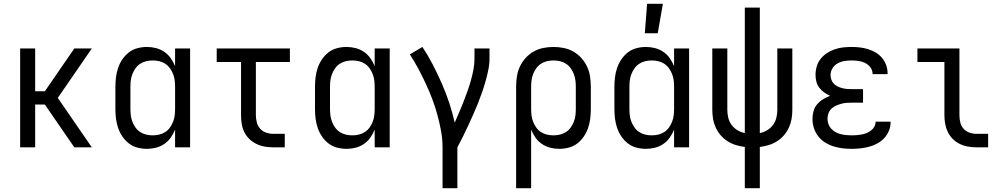

<svg xmlns="http://www.w3.org/2000/svg" viewBox="-20 -775 5290 1010"><path d="M86 0V-520H165V-295H216L371 -520H463L284 -260L463 0H371L216 -225H165V0Z M753 8Q728 8 703 1.5Q678 -5 658 -20.5Q638 -36 623.5 -57.5Q609 -79 601 -103Q593 -127 590 -152Q587 -177 587 -202V-318Q587 -343 590 -368Q593 -393 601 -417Q609 -441 623.5 -462.5Q638 -484 658 -499.5Q678 -515 703 -521.5Q728 -528 753 -528Q777 -528 800.5 -522Q824 -516 844 -502.5Q864 -489 878 -469Q892 -449 901 -427V-520H980V0H901V-93Q892 -71 878 -51Q864 -31 844 -17.5Q824 -4 800.5 2Q777 8 753 8ZM783 -63Q801 -63 818 -67Q835 -71 849.5 -80.5Q864 -90 874 -104Q884 -118 890.5 -134.5Q897 -151 899 -168Q901 -185 901 -202V-318Q901 -335 899 -352Q897 -369 890.5 -385.5Q884 -402 874 -416Q864 -430 849.5 -439.5Q835 -449 818 -453Q801 -457 784 -457Q766 -457 749 -453Q732 -449 717.5 -439.5Q703 -430 693 -416Q683 -402 676.5 -385.5Q670 -369 668 -352Q666 -335 666 -318V-202Q666 -185 668 -168Q670 -151 676.5 -134.5Q683 -118 693 -104Q703 -90 717.5 -80.5Q732 -71 749 -67Q766 -63 783 -63Z M1478 0H1416Q1394 0 1371.5 -4Q1349 -8 1328.5 -18Q1308 -28 1291.5 -44Q1275 -60 1265 -80.5Q1255 -101 1251.5 -123.5Q1248 -146 1248 -169V-449H1120V-520H1505V-449H1326V-169Q1326 -150 1331 -131Q1336 -112 1348.5 -98Q1361 -84 1379.5 -77.5Q1398 -71 1416 -71H1478Z M1803 8Q1778 8 1753 1.5Q1728 -5 1708 -20.5Q1688 -36 1673.5 -57.5Q1659 -79 1651 -103Q1643 -127 1640 -152Q1637 -177 1637 -202V-318Q1637 -343 1640 -368Q1643 -393 1651 -417Q1659 -441 1673.5 -462.5Q1688 -484 1708 -499.5Q1728 -515 1753 -521.5Q1778 -528 1803 -528Q1827 -528 1850.5 -522Q1874 -516 1894 -502.5Q1914 -489 1928 -469Q1942 -449 1951 -427V-520H2030V0H1951V-93Q1942 -71 1928 -51Q1914 -31 1894 -17.5Q1874 -4 1850.5 2Q1827 8 1803 8ZM1833 -63Q1851 -63 1868 -67Q1885 -71 1899.5 -80.5Q1914 -90 1924 -104Q1934 -118 1940.5 -134.5Q1947 -151 1949 -168Q1951 -185 1951 -202V-318Q1951 -335 1949 -352Q1947 -369 1940.5 -385.5Q1934 -402 1924 -416Q1914 -430 1899.5 -439.5Q1885 -449 1868 -453Q1851 -457 1834 -457Q1816 -457 1799 -453Q1782 -449 1767.5 -439.5Q1753 -430 1743 -416Q1733 -402 1726.5 -385.5Q1720 -369 1718 -352Q1716 -335 1716 -318V-202Q1716 -185 1718 -168Q1720 -151 1726.5 -134.5Q1733 -118 1743 -104Q1753 -90 1767.5 -80.5Q1782 -71 1799 -67Q1816 -63 1833 -63Z M2308 215V0Q2308 -44 2300 -87Q2292 -130 2280.5 -172Q2269 -214 2253.5 -255Q2238 -296 2219.5 -335.5Q2201 -375 2180.5 -413.5Q2160 -452 2136 -489L2202 -528Q2232 -483 2257 -434.5Q2282 -386 2304 -336Q2326 -286 2343 -234.5Q2360 -183 2372 -130Q2384 -157 2395.5 -184Q2407 -211 2418 -239Q2429 -267 2439 -295Q2449 -323 2457 -351.5Q2465 -380 2470.5 -409Q2476 -438 2476 -468V-520H2555V-468Q2555 -437 2548.5 -406Q2542 -375 2533.5 -345Q2525 -315 2514.5 -285.5Q2504 -256 2492.5 -227Q2481 -198 2468 -169.5Q2455 -141 2442 -112.5Q2429 -84 2415 -56Q2401 -28 2386 0V215Z M2695 215V-318Q2695 -345 2699 -372Q2703 -399 2714.5 -424Q2726 -449 2744.5 -469.5Q2763 -490 2786.5 -503.5Q2810 -517 2837 -522.5Q2864 -528 2891 -528Q2919 -528 2946 -522.5Q2973 -517 2996.5 -503.5Q3020 -490 3038.5 -469.5Q3057 -449 3068.5 -424Q3080 -399 3084 -372Q3088 -345 3088 -318V-202Q3088 -177 3085 -152Q3082 -127 3074 -103Q3066 -79 3051.5 -57.5Q3037 -36 3017 -20.5Q2997 -5 2972 1.5Q2947 8 2922 8Q2898 8 2874.5 2Q2851 -4 2831 -17.5Q2811 -31 2797 -51Q2783 -71 2774 -93V215ZM2892 -63Q2909 -63 2926 -67Q2943 -71 2957.5 -80.5Q2972 -90 2982 -104Q2992 -118 2998.5 -134.5Q3005 -151 3007 -168Q3009 -185 3009 -202V-318Q3009 -335 3007 -352Q3005 -369 2998.5 -385.5Q2992 -402 2982 -416Q2972 -430 2957.5 -439.5Q2943 -449 2926 -453Q2909 -457 2892 -457Q2874 -457 2857 -453Q2840 -449 2825.5 -439.5Q2811 -430 2801 -416Q2791 -402 2784.5 -385.5Q2778 -369 2776 -352Q2774 -335 2774 -318V-202Q2774 -185 2776 -168Q2778 -151 2784.5 -134.5Q2791 -118 2801 -104Q2811 -90 2825.5 -80.5Q2840 -71 2857 -67Q2874 -63 2892 -63Z M3378 8Q3353 8 3328 1.5Q3303 -5 3283 -20.5Q3263 -36 3248.5 -57.5Q3234 -79 3226 -103Q3218 -127 3215 -152Q3212 -177 3212 -202V-318Q3212 -343 3215 -368Q3218 -393 3226 -417Q3234 -441 3248.5 -462.5Q3263 -484 3283 -499.5Q3303 -515 3328 -521.5Q3353 -528 3378 -528Q3402 -528 3425.5 -522Q3449 -516 3469 -502.5Q3489 -489 3503 -469Q3517 -449 3526 -427V-520H3605V0H3526V-93Q3517 -71 3503 -51Q3489 -31 3469 -17.5Q3449 -4 3425.5 2Q3402 8 3378 8ZM3408 -63Q3426 -63 3443 -67Q3460 -71 3474.5 -80.5Q3489 -90 3499 -104Q3509 -118 3515.5 -134.5Q3522 -151 3524 -168Q3526 -185 3526 -202V-318Q3526 -335 3524 -352Q3522 -369 3515.5 -385.5Q3509 -402 3499 -416Q3489 -430 3474.5 -439.5Q3460 -449 3443 -453Q3426 -457 3409 -457Q3391 -457 3374 -453Q3357 -449 3342.5 -439.5Q3328 -430 3318 -416Q3308 -402 3301.5 -385.5Q3295 -369 3293 -352Q3291 -335 3291 -318V-202Q3291 -185 3293 -168Q3295 -151 3301.5 -134.5Q3308 -118 3318 -104Q3328 -90 3342.5 -80.5Q3357 -71 3374 -67Q3391 -63 3408 -63ZM3372 -600 3384 -755H3467L3440 -600Z M3898 215V-2Q3874 -5 3851 -12Q3828 -19 3807.5 -32Q3787 -45 3771 -63.5Q3755 -82 3745 -104Q3735 -126 3731 -149.5Q3727 -173 3727 -197V-520H3806V-197Q3806 -176 3811 -155.5Q3816 -135 3828.5 -118Q3841 -101 3859.5 -90Q3878 -79 3898 -75V-735H3977V-75Q3997 -79 4015.5 -90Q4034 -101 4046.5 -118Q4059 -135 4064 -155.5Q4069 -176 4069 -197V-520H4148V-197Q4148 -173 4144 -149.5Q4140 -126 4130 -104Q4120 -82 4104 -63.5Q4088 -45 4067.5 -32Q4047 -19 4024 -12Q4001 -5 3977 -2V215Z M4460 8Q4435 8 4411 5Q4387 2 4363.5 -5.5Q4340 -13 4319.5 -26Q4299 -39 4284 -58.5Q4269 -78 4261.5 -101.5Q4254 -125 4254 -149Q4254 -170 4259.5 -190.5Q4265 -211 4278.5 -226.5Q4292 -242 4310 -253Q4328 -264 4347 -271Q4331 -278 4316 -288.5Q4301 -299 4290 -313.5Q4279 -328 4274.5 -345.5Q4270 -363 4270 -381Q4270 -404 4276.5 -426Q4283 -448 4297 -465.5Q4311 -483 4330 -495.5Q4349 -508 4370.5 -515.5Q4392 -523 4414.5 -525.5Q4437 -528 4460 -528Q4481 -528 4503 -525.5Q4525 -523 4546 -516.5Q4567 -510 4586 -499Q4605 -488 4619.5 -471Q4634 -454 4641.5 -433Q4649 -412 4649 -390V-385H4570V-387Q4570 -406 4558.5 -421Q4547 -436 4530.5 -444Q4514 -452 4496 -454.5Q4478 -457 4460 -457Q4441 -457 4422 -454Q4403 -451 4386 -441.5Q4369 -432 4359 -415.5Q4349 -399 4349 -380Q4349 -367 4353.5 -355Q4358 -343 4367 -334Q4376 -325 4388 -319.5Q4400 -314 4412 -311Q4424 -308 4437 -307Q4450 -306 4463 -306H4520V-235H4463Q4448 -235 4433.5 -234Q4419 -233 4405 -229Q4391 -225 4377.5 -219Q4364 -213 4353.5 -203Q4343 -193 4338 -179Q4333 -165 4333 -150Q4333 -136 4338 -122Q4343 -108 4353 -97.5Q4363 -87 4375.5 -80Q4388 -73 4402 -69.5Q4416 -66 4430.5 -64.5Q4445 -63 4460 -63Q4473 -63 4486.5 -64Q4500 -65 4513 -67.5Q4526 -70 4538.5 -75Q4551 -80 4562 -88.5Q4573 -97 4579.5 -109Q4586 -121 4586 -134V-135H4665V-132Q4665 -109 4656 -87Q4647 -65 4631 -48Q4615 -31 4594.5 -20Q4574 -9 4551.5 -3Q4529 3 4506 5.5Q4483 8 4460 8Z M5178 0H5117Q5094 0 5071.5 -4Q5049 -8 5028.5 -18Q5008 -28 4992 -44Q4976 -60 4966 -80.5Q4956 -101 4952 -123.5Q4948 -146 4948 -169V-449H4806V-520H5027V-169Q5027 -150 5031.5 -131Q5036 -112 5048.5 -98Q5061 -84 5079.5 -77.5Q5098 -71 5117 -71H5178Z"/></svg>

Font: Iosevka Pride
Style: Regular
Weight: 400
Monospace: yes
Designer: Belleve Invis
Foundry: Belleve Invis
Version: Version 30.3.1; ttfautohint (v1.8.4)